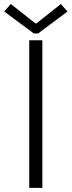

<svg xmlns="http://www.w3.org/2000/svg" viewBox="-38 -916 349 936"><path d="M104.5 -719.7H168.5V0H104.5ZM134.8 -801.8H139.6L258.8 -896.5L291 -859.9L147.9 -752.9H127L-17.6 -859.9L14.6 -896.5Z"/></svg>

Font: Reddit Sans Light
Style: Regular
Weight: 300
Designer: Stephen Hutchings
Foundry: Reddit
Version: Version 1.013